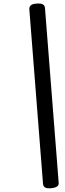

<svg xmlns="http://www.w3.org/2000/svg" viewBox="-20 -970 363 1067"><path d="M264 76Q242 78 231 72Q220 66 219 51L143 -918Q142 -933 152 -941Q162 -949 184 -950Q206 -952 217.5 -946Q229 -940 230 -925L306 44Q308 59 297 66.5Q286 74 264 76Z"/></svg>

Font: Playwrite DK Loopet
Style: Regular
Weight: 400
Designer: Veronika Burian, José Scaglione
Foundry: TypeTogether
Version: Version 1.002